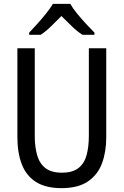

<svg xmlns="http://www.w3.org/2000/svg" viewBox="-20 -964 640 994"><path d="M298 10Q216 10 165.5 -22.5Q115 -55 92.5 -114.5Q70 -174 70 -254V-714H160V-259Q160 -203 172.5 -160Q185 -117 215.5 -93.5Q246 -70 300 -70Q357 -70 387.5 -95Q418 -120 429 -163.5Q440 -207 440 -260V-714H530V-252Q530 -178 508 -118.5Q486 -59 435 -24.5Q384 10 298 10ZM131 -795Q150 -815 173.5 -841Q197 -867 219 -894.5Q241 -922 254 -944H344Q356 -922 378.5 -894.5Q401 -867 425.5 -840.5Q450 -814 469 -795V-784H407Q381 -800 353 -827Q325 -854 298 -881Q271 -854 244 -827.5Q217 -801 191 -784H131Z"/></svg>

Font: Noto Sans Mono
Style: Regular
Weight: 400
Designer: Monotype Design Team
Foundry: Monotype Imaging Inc.
Version: Version 2.014